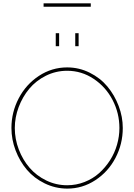

<svg xmlns="http://www.w3.org/2000/svg" viewBox="-20 -1115 797 1140"><path d="M238.8 -1075.2V-1095.2H519V-1075.2ZM311 -840.8V-918H331.1V-840.8ZM426.8 -840.8V-918H446.8V-840.8ZM47.9 -355Q47.9 -448.7 91.1 -531.2Q134.3 -613.8 210.9 -664.3Q287.6 -714.8 378.9 -714.8Q449.7 -714.8 512.7 -683.3Q575.7 -651.9 617.9 -601.1Q660.2 -550.3 684.6 -485.8Q709 -421.4 709 -355Q709 -260.3 665.8 -177.7Q622.6 -95.2 546.1 -45.2Q469.7 4.9 378.9 4.9Q307.6 4.4 244.9 -26.4Q182.1 -57.1 139.6 -107.2Q97.2 -157.2 72.5 -222.2Q47.9 -287.1 47.9 -355ZM378.9 -15.1Q432.6 -15.1 481.9 -34.4Q531.2 -53.7 568.4 -86.9Q605.5 -120.1 633.1 -163.1Q660.6 -206.1 674.8 -255.6Q689 -305.2 689 -355Q689 -442.9 648.7 -520.8Q608.4 -598.6 536.4 -646.7Q464.4 -694.8 378.9 -694.8Q311.5 -694.8 252.4 -665.3Q193.4 -635.7 153.6 -587.9Q113.8 -540 90.8 -479Q67.9 -418 67.9 -355Q67.9 -289.1 91.6 -227.3Q115.2 -165.5 155.8 -118.7Q196.3 -71.8 254.6 -43.5Q313 -15.1 378.9 -15.1Z"/></svg>

Font: Rawline Thin
Style: Regular
Weight: 250
Designer: Matt McInerney, Pablo Impallari, Rodrigo Fuenzalida
Foundry: Matt McInerney, Pablo Impallari, Rodrigo Fuenzalida
Version: Version 4.020;PS 004.020;hotconv 1.0.88;makeotf.lib2.5.64775